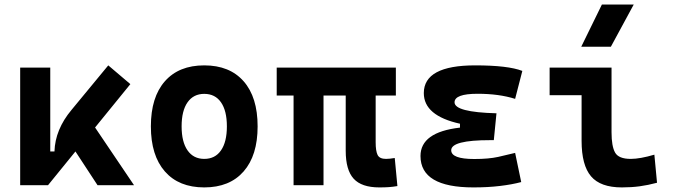

<svg xmlns="http://www.w3.org/2000/svg" viewBox="-20 -815 2970 845"><path d="M68.8 0V-517.6H201.2V-148.4H219.7Q222.7 -245.1 294.9 -331.5L456.5 -527.3L553.7 -444.8L398.4 -253.9L569.8 0H409.2L312 -148.4L191.4 0Z M878.9 9.8Q767.1 9.8 705.6 -60.5Q644 -130.9 644 -258.8Q644 -387.2 705.6 -457.3Q767.1 -527.3 878.9 -527.3Q990.7 -527.3 1052.2 -457.3Q1113.8 -387.2 1113.8 -258.8Q1113.8 -130.9 1052.2 -60.5Q990.7 9.8 878.9 9.8ZM878.9 -115.7Q926.8 -115.7 952.6 -153.1Q978.5 -190.4 978.5 -258.8Q978.5 -327.6 952.6 -364.7Q926.8 -401.9 878.9 -401.9Q831.5 -401.9 805.4 -364.7Q779.3 -327.6 779.3 -258.8Q779.3 -190.4 805.4 -153.1Q831.5 -115.7 878.9 -115.7Z M1649.4 9.8Q1571.3 9.8 1536.4 -28.6Q1501.5 -66.9 1501.5 -151.4V-394.5H1403.8V0H1272V-394.5H1197.8V-517.6H1722.2V-394.5H1633.3V-189Q1633.3 -150.4 1641.8 -133.1Q1650.4 -115.7 1678.7 -115.7Q1687 -115.7 1696 -116.7Q1705.1 -117.7 1717.3 -119.6L1729 3.9Q1708.5 7.3 1691.9 8.5Q1675.3 9.8 1649.4 9.8Z M2063.5 9.8Q1830.6 9.8 1830.6 -128.4Q1830.6 -233.4 2004.4 -253.4V-270.5Q1845.2 -305.7 1845.2 -405.3Q1845.2 -527.3 2071.3 -527.3Q2215.8 -527.3 2278.8 -502.9L2247.1 -379.9Q2176.3 -402.3 2082 -402.3Q1980.5 -402.3 1980.5 -364.7Q1980.5 -321.3 2165 -316.4L2153.3 -198.2H2137.7Q1965.8 -198.2 1965.8 -153.8Q1965.8 -115.2 2067.4 -115.2Q2130.9 -115.2 2172.6 -124.5Q2214.4 -133.8 2247.1 -142.1L2273.9 -13.7Q2233.4 -2.9 2180.4 3.4Q2127.4 9.8 2063.5 9.8Z M2716.8 9.8Q2622.6 9.8 2581.1 -39.1Q2539.6 -87.9 2539.6 -195.3V-396H2398.9V-517.6H2671.4V-232.9Q2671.4 -171.4 2687 -143.6Q2702.6 -115.7 2755.9 -115.7Q2796.9 -115.7 2859.9 -134.3L2871.6 -10.7Q2831.5 0 2795.2 4.9Q2758.8 9.8 2716.8 9.8ZM2538.1 -609.4 2628.9 -794.9H2769L2668.5 -609.4Z"/></svg>

Font: Cascadia Mono PL
Style: Bold
Weight: 700
Monospace: yes
Designer: Aaron Bell
Foundry: Saja Typeworks
Version: Version 2404.023; ttfautohint (v1.8.4)